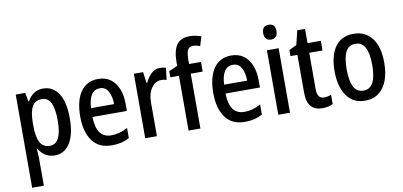

<svg xmlns="http://www.w3.org/2000/svg" viewBox="-86 -1054 3323 1583"><g transform="rotate(-10 1575.0 -262.5)"><path d="M298 -550Q381 -550 427.5 -479Q474 -408 474 -270Q474 -136 428 -63Q382 10 301 10Q255 10 221.5 -11.5Q188 -33 167 -70H162Q164 -48 165.5 -27Q167 -6 167 10V240H69V-540H149L162 -467H167Q213 -550 298 -550ZM273 -466Q218 -466 193 -422.5Q168 -379 167 -286V-266Q167 -169 192 -122Q217 -75 274 -75Q324 -75 348.5 -124.5Q373 -174 373 -270Q373 -366 349.5 -416Q326 -466 273 -466Z M760 -549Q821 -549 863 -518Q905 -487 926.5 -433Q948 -379 948 -308V-248H660Q663 -72 788 -72Q858 -72 925 -110V-25Q892 -7 857 1.5Q822 10 779 10Q669 10 615 -65.5Q561 -141 561 -266Q561 -403 613 -476Q665 -549 760 -549ZM760 -471Q669 -471 661 -322H854Q854 -385 831 -428Q808 -471 760 -471Z M1277 -550Q1303 -550 1327 -543L1315 -443Q1296 -450 1270 -450Q1221 -450 1188.5 -403.5Q1156 -357 1156 -281V0H1058V-540H1135L1148 -447H1153Q1173 -491 1204 -520.5Q1235 -550 1277 -550Z M1620 -459H1520V0H1421V-459H1349V-510L1421 -542V-571Q1421 -669 1454.5 -717Q1488 -765 1565 -765Q1592 -765 1614.5 -760Q1637 -755 1660 -747L1636 -670Q1621 -675 1606.5 -678.5Q1592 -682 1577 -682Q1546 -682 1533 -657.5Q1520 -633 1520 -574V-540H1620Z M1874 -549Q1935 -549 1977 -518Q2019 -487 2040.5 -433Q2062 -379 2062 -308V-248H1774Q1777 -72 1902 -72Q1972 -72 2039 -110V-25Q2006 -7 1971 1.5Q1936 10 1893 10Q1783 10 1729 -65.5Q1675 -141 1675 -266Q1675 -403 1727 -476Q1779 -549 1874 -549ZM1874 -471Q1783 -471 1775 -322H1968Q1968 -385 1945 -428Q1922 -471 1874 -471Z M2222 -745Q2277 -745 2277 -683Q2277 -652 2262.5 -636.5Q2248 -621 2222 -621Q2196 -621 2181 -636.5Q2166 -652 2166 -683Q2166 -745 2222 -745ZM2270 -540V0H2172V-540Z M2569 -75Q2598 -75 2629 -87V-9Q2612 0 2589 5Q2566 10 2540 10Q2479 10 2446 -27Q2413 -64 2413 -147V-459H2355V-510L2418 -540L2447 -659H2512V-540H2623V-459H2512V-154Q2512 -75 2569 -75Z M3107 -271Q3107 -187 3083.5 -124Q3060 -61 3013.5 -25.5Q2967 10 2897 10Q2831 10 2785 -25Q2739 -60 2715 -123Q2691 -186 2691 -271Q2691 -402 2743 -476Q2795 -550 2899 -550Q2994 -550 3050.5 -478.5Q3107 -407 3107 -271ZM2792 -270Q2792 -175 2817.5 -124.5Q2843 -74 2899 -74Q2954 -74 2980 -124Q3006 -174 3006 -271Q3006 -367 2980 -416.5Q2954 -466 2899 -466Q2842 -466 2817 -416.5Q2792 -367 2792 -270Z"/></g></svg>

Font: Noto Sans Ethiopic Condensed Medium
Style: Regular
Weight: 500
Width: 3
Designer: Monotype Design Team
Foundry: Monotype Imaging Inc.
Version: Version 2.102; ttfautohint (v1.8.4.7-5d5b)